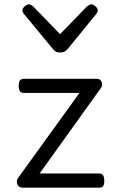

<svg xmlns="http://www.w3.org/2000/svg" viewBox="-20 -862 535 882"><path d="M85 0Q65 0 59.5 -16Q54 -32 62 -43L345 -435H91Q78 -435 72 -442.5Q66 -450 66 -468Q66 -486 72 -493Q78 -500 91 -500H425Q436 -500 442 -493Q448 -486 449 -476Q450 -466 443 -457L162 -65H435Q448 -65 453.5 -57Q459 -49 459 -30Q459 -14 453.5 -7Q448 0 435 0ZM400 -842Q408 -842 418.5 -833Q429 -824 429 -814Q429 -811 428 -808Q427 -805 423 -799L291 -637Q285 -631 278 -626Q271 -621 256 -621Q242 -621 235 -626Q228 -631 223 -637L89 -799Q86 -805 84.5 -808Q83 -811 83 -814Q83 -824 93.5 -833Q104 -842 113 -842Q118 -842 123 -839Q128 -836 133 -832L256 -705L379 -832Q384 -836 389 -839Q394 -842 400 -842Z"/></svg>

Font: Playwrite FR Moderne Light
Style: Regular
Weight: 300
Version: Version 1.002